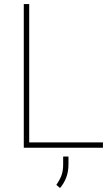

<svg xmlns="http://www.w3.org/2000/svg" viewBox="-20 -731 556 950"><path d="M489.3 -26.4V0H97.7V-710.9H124.5V-26.4ZM318.8 43.5V81.1Q318.8 119.6 307.1 148.9Q295.4 178.2 276.9 199.2L258.8 183.6Q275.9 159.2 284.2 136.5Q292.5 113.8 292.5 82V43.5Z"/></svg>

Font: Vazirmatn UI FD Thin
Style: Regular
Weight: 100
Designer: Saber Rastikerdar
Foundry: Saber Rastikerdar
Version: Version 33.003